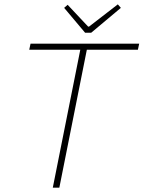

<svg xmlns="http://www.w3.org/2000/svg" viewBox="-20 -860 658 880"><path d="M222 0 348 -632H114L120 -660H618L612 -632H378L252 0ZM370 -710 274 -824 290 -838 384 -738H388L520 -840L534 -824L398 -710Z"/></svg>

Font: Source Code Pro ExtraLight ExtraLight
Style: Italic
Weight: 250
Italic angle: -11°
Monospace: yes
Version: Version 1.016;hotconv 1.0.116;makeotfexe 2.5.65601